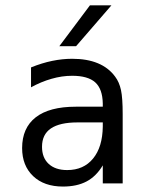

<svg xmlns="http://www.w3.org/2000/svg" viewBox="-20 -684 540 716"><path d="M268.6 -227.5Q203.1 -227.5 169.9 -205.1Q136.7 -182.6 136.7 -136.7Q136.7 -95.7 161.6 -72.8Q186.5 -49.8 230.5 -49.8Q292 -49.8 327.1 -92.8Q362.3 -135.7 363.3 -211.9V-227.5ZM437.5 -258.8V0H363.3V-67.4Q338.9 -26.4 302.7 -7.3Q266.6 11.7 214.8 11.7Q144.5 11.7 103.5 -27.3Q62.5 -66.4 62.5 -131.8Q62.5 -207 113.3 -246.6Q164.1 -286.1 262.7 -286.1H363.3V-297.9Q362.3 -352.5 335 -377Q307.6 -401.4 249 -401.4Q210.9 -401.4 171.9 -390.1Q132.8 -378.9 95.7 -358.4V-432.6Q136.7 -449.2 174.8 -457Q212.9 -464.8 249 -464.8Q304.7 -464.8 344.7 -448.2Q384.8 -431.6 409.2 -398.4Q424.8 -377.9 431.2 -348.1Q437.5 -318.4 437.5 -258.8ZM315.4 -664.1H395.5L263.7 -511.7H201.2Z"/></svg>

Font: BabelStone Irk Bitig
Style: Regular
Weight: 400
Designer: Andrew West
Foundry: BabelStone
Version: Version 1.03 June 7, 2023